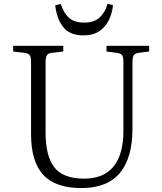

<svg xmlns="http://www.w3.org/2000/svg" viewBox="-20 -943 826 977"><path d="M394 14Q262 14 200 -53.5Q138 -121 138 -260V-627Q138 -652 131.5 -661.5Q125 -671 105 -674L47 -681V-710H302V-681L242 -674Q225 -672 218.5 -661.5Q212 -651 212 -623V-268Q212 -148 257 -91Q302 -34 408 -34Q508 -34 558 -96Q608 -158 608 -277V-627Q608 -652 602 -661.5Q596 -671 575 -674L522 -681V-710H739V-681L684 -674Q666 -671 660 -661Q654 -651 654 -623V-287Q654 -140 590 -63Q526 14 394 14ZM405 -763Q334 -763 301 -806Q268 -849 261 -916L289 -923Q305 -875 332 -851.5Q359 -828 409 -828Q459 -828 487 -854Q515 -880 527 -923L555 -917Q551 -876 534 -841Q517 -806 485.5 -784.5Q454 -763 405 -763Z"/></svg>

Font: Literata 36pt Light
Style: Regular
Weight: 300
Designer: Latin by Veronika Burian and Jose Scaglione. Greek by Irene Vlachou. Cyrillic by Vera Evstafieva.
Foundry: TypeTogether
Version: Version 3.002